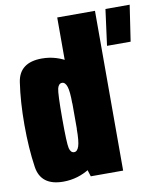

<svg xmlns="http://www.w3.org/2000/svg" viewBox="-87 -855 788 929"><g transform="rotate(-10 307.0 -391.0)"><path d="M471 -608H587L613.5 -785H494.5ZM284 0H443V-785H257.5V-83.5ZM149.5 2.5Q221.5 2.5 283.5 -37.5Q345.5 -77.5 345.5 -168.5L257 -238Q257 -177 249 -153Q241 -129 225.5 -129Q208.5 -129 202.5 -152.8Q196.5 -176.5 196.5 -300Q196.5 -422 202.5 -445.8Q208.5 -469.5 225.5 -469.5Q241 -469.5 249 -445.8Q257 -422 257 -363L345.5 -430Q345.5 -521 283.5 -561.8Q221.5 -602.5 149.5 -602.5Q39 -602.5 25 -508.2Q11 -414 11 -300.5Q11 -186.5 25 -92Q39 2.5 149.5 2.5Z"/></g></svg>

Font: Anybody ExtraCondensed Black
Style: Regular
Weight: 900
Width: 2
Version: Version 1.113;gftools[0.9.25]